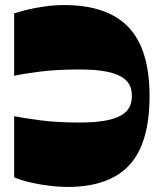

<svg xmlns="http://www.w3.org/2000/svg" viewBox="-20 -730 654 760"><path d="M36 -28V-270Q71 -263 138 -254Q205 -245 293 -245Q358 -245 402 -253.5Q446 -262 471 -281Q487 -293 494.5 -310.5Q502 -328 502 -350Q502 -373 494.5 -390Q487 -407 471 -419Q446 -438 402 -446.5Q358 -455 293 -455Q205 -455 138 -446.5Q71 -438 36 -430V-677Q54 -683 86 -691Q118 -699 157 -704.5Q196 -710 233 -710Q405 -710 488.5 -622.5Q572 -535 572 -350Q572 -163 492 -76.5Q412 10 247 10Q215 10 177 5.5Q139 1 102 -7.5Q65 -16 36 -28Z"/></svg>

Font: Ojuju ExtraBold
Style: Regular
Weight: 800
Designer: Chisaokwu Joboson, Mirko Velimirovic
Foundry: Udi Foundry
Version: Version 1.000